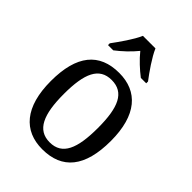

<svg xmlns="http://www.w3.org/2000/svg" viewBox="-224 -870 984 984"><g transform="rotate(45 268.0 -378.0)"><path d="M127 -619V-606H165C199 -632 237 -667 265 -702C293 -667 331 -632 365 -606H404V-619C375 -657 330 -721 311 -766H220C201 -721 155 -657 127 -619ZM266 10C410 10 485 -81 485 -269C485 -456 403 -546 269 -546C125 -546 50 -456 50 -269C50 -81 132 10 266 10ZM268 -42C178 -42 144 -120 144 -269C144 -418 177 -493 267 -493C358 -493 391 -418 391 -269C391 -120 359 -42 268 -42Z"/></g></svg>

Font: Noto Serif Ethiopic SemiCondensed
Style: Regular
Weight: 400
Width: 4
Designer: Monotype Design Team
Foundry: Monotype Imaging Inc.
Version: Version 2.102